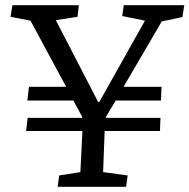

<svg xmlns="http://www.w3.org/2000/svg" viewBox="-20 -723 733 743"><path d="M203 0 209 -44 291 -57 299 -216H81L87 -267H298V-271L264 -334H86L92 -387H236L98 -643L21 -658L28 -703H285L280 -658L196 -645L360 -328H364L541 -643L453 -661L459 -703H693L686 -657L606 -640L458 -387H605L603 -334H428L390 -271V-267H601L599 -216H385L379 -57L474 -44L468 0Z"/></svg>

Font: Literata 18pt
Style: Italic
Weight: 400
Italic angle: -2°
Designer: Latin by Veronika Burian and Jose Scaglione. Greek by Irene Vlachou. Cyrillic by Vera Evstafieva
Foundry: TypeTogether
Version: Version 3.103;gftools[0.9.29]